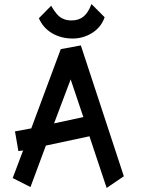

<svg xmlns="http://www.w3.org/2000/svg" viewBox="-20 -906 689 938"><path d="M330.1 -806.2Q317.4 -806.2 307.9 -807.9Q298.3 -809.6 284.7 -815.9Q271 -822.3 257.3 -837.9Q243.7 -853.5 230 -877.9L169.9 -816.9Q190.9 -769 234.9 -743.4Q278.8 -717.8 335 -717.8Q387.2 -717.8 430.9 -745.6Q474.6 -773.4 491.2 -821.8L426.8 -886.2Q411.1 -843.8 387.9 -825Q364.7 -806.2 330.1 -806.2ZM375 -684.1 276.9 -666 132.8 -278.8 53.2 -264.2 69.8 -168 92.8 -170.9 42 -36.1 128.9 7.8 204.1 -194.8 417 -240.2 501 12.2 585 -44.9ZM244.1 -303.2 325.2 -518.1 387.2 -334Z"/></svg>

Font: Comic Neue Angular
Style: Bold
Weight: 700
Designer: Craig Rozynski
Foundry: Craig Rozynski
Version: Version 2.003